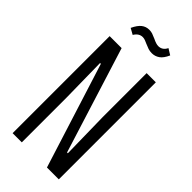

<svg xmlns="http://www.w3.org/2000/svg" viewBox="-281 -963 1020 1020"><g transform="rotate(45 229.0 -452.5)"><path d="M55 -729H145L332 -132H338L333 -399V-729H402V0H313L126 -592H120L124 -338V0H55ZM222 -838Q212 -843 202 -846.5Q192 -850 183 -850Q155 -850 137 -820L103 -839Q119 -873 137.5 -887.5Q156 -902 180 -902Q194 -902 204.5 -898.5Q215 -895 233 -887Q259 -874 275 -874Q306 -874 321 -905L355 -884Q340 -850 320.5 -836.5Q301 -823 278 -823Q262 -823 250 -827Q238 -831 222 -838Z"/></g></svg>

Font: Mona Sans Condensed
Style: Regular
Weight: 400
Width: 3
Designer: Deni Anggara
Foundry: GitHub
Version: Version 2.000